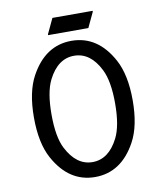

<svg xmlns="http://www.w3.org/2000/svg" viewBox="-96 -966 887 1051"><g transform="rotate(-10 347.5 -440.0)"><path d="M170.9 -368.7Q170.9 -243.2 204.1 -178.7Q258.3 -73.2 347.7 -73.2Q438 -73.2 491.2 -178.7Q524.4 -244.6 524.4 -368.7Q524.4 -492.7 491.2 -558.6Q438.5 -664.1 347.7 -664.1Q257.3 -664.1 204.1 -558.6Q170.9 -492.7 170.9 -368.7ZM120.1 -596.7Q202.1 -747.1 347.7 -747.1Q493.7 -747.1 575.2 -596.7Q622.1 -510.3 622.1 -368.7Q622.1 -226.6 575.2 -140.6Q493.7 9.8 347.7 9.8Q202.1 9.8 120.1 -140.6Q73.2 -226.6 73.2 -368.7Q73.2 -510.7 120.1 -596.7ZM228 -799.8V-804.7L267.6 -888.7H491.2V-883.8L451.7 -799.8Z"/></g></svg>

Font: Nova Oval
Style: Book
Weight: 400
Version: Version 2.000